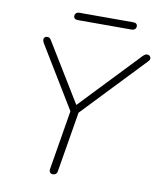

<svg xmlns="http://www.w3.org/2000/svg" viewBox="-90 -897 816 975"><g transform="rotate(10 317.5 -409.5)"><path d="M231 -18 286 -350 290 -311 88 -643Q83 -652 83 -659.5Q83 -667 88 -671.5Q93 -676 101 -676Q109 -676 113.5 -672.5Q118 -669 123 -660L312 -351H296L594 -664Q600 -670 605 -673Q610 -676 617 -676Q624 -676 629.5 -671Q635 -666 635 -658.5Q635 -651 627 -643L311 -311L328 -350L272 -14Q269 6 249 6Q239 6 234 -0.5Q229 -7 231 -18ZM217 -803Q217 -813 223 -819Q229 -825 240 -825H518Q528 -825 533.5 -820.5Q539 -816 539 -809Q539 -799 533 -793Q527 -787 516 -787H238Q228 -787 222.5 -791.5Q217 -796 217 -803Z"/></g></svg>

Font: SN Pro Thin
Style: Italic
Weight: 200
Italic angle: -9°
Designer: Tobias Whetton
Foundry: Supernotes
Version: Version 1.003;Glyphs 3.3 (3324)